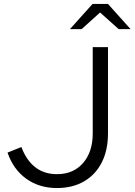

<svg xmlns="http://www.w3.org/2000/svg" viewBox="-20 -938 679 969"><path d="M267 11Q178 11 112.5 -36Q47 -83 18 -168L88 -196Q113 -129 158 -94Q203 -59 268 -59Q350 -59 399 -115Q448 -171 448 -265V-700H525V-264Q525 -180 493.5 -118Q462 -56 404 -22.5Q346 11 267 11ZM579 -791 485 -875 392 -791H333L447 -918H525L639 -791Z"/></svg>

Font: Red Hat Text
Style: Regular
Weight: 400
Designer: Pentagram, MCKL
Foundry: MCKL
Version: Version 1.030